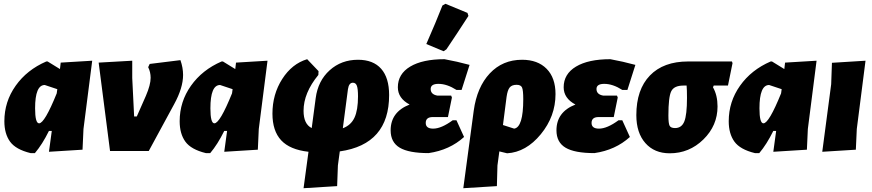

<svg xmlns="http://www.w3.org/2000/svg" viewBox="-20 -796 4598 1012"><path d="M141 11Q63 -8 33 -49.5Q3 -91 3 -157Q3 -260 62.5 -344Q122 -428 224 -472H231L296 -432L300 -466L466 -476L420 -116L415 -7L238 4L253 -106H238Q203 -35 164 11ZM165 -225Q165 -146 186 -146Q215 -146 279 -304L282 -326L216 -348Q165 -348 165 -225Z M931 -479Q945 -439 945 -401Q945 -333 898 -247L764 0H560L500 -466L677 -476V-385L687 -182H701L749 -291Q774 -349 774 -386Q774 -416 761 -442L769 -459Z M1065 11Q987 -8 957 -49.5Q927 -91 927 -157Q927 -260 986.5 -344Q1046 -428 1148 -472H1155L1220 -432L1224 -466L1390 -476L1344 -116L1339 -7L1162 4L1177 -106H1162Q1127 -35 1088 11ZM1089 -225Q1089 -146 1110 -146Q1139 -146 1203 -304L1206 -326L1140 -348Q1089 -348 1089 -225Z M1580 196 1606 4Q1508 -7 1462 -56.5Q1416 -106 1416 -197Q1416 -299 1467.5 -379.5Q1519 -460 1599 -484L1659 -421L1658 -401Q1580 -306 1580 -212Q1580 -142 1623 -121L1644 -279Q1656 -370 1717.5 -425.5Q1779 -481 1867 -481Q1947 -481 1989 -433.5Q2031 -386 2031 -295Q2031 -35 1771 2L1761 76L1757 185ZM1814 -326 1787 -120Q1830 -136 1848.5 -176Q1867 -216 1867 -288Q1867 -328 1861 -344Q1855 -360 1840 -360Q1819 -360 1814 -326Z M2312 -767 2328 -776 2444 -728 2449 -712Q2391 -622 2333 -536L2318 -526L2227 -564Q2278 -680 2312 -767ZM2239 11Q2135 11 2087 -17.5Q2039 -46 2039 -109Q2039 -206 2139 -245Q2077 -278 2077 -336Q2077 -406 2142 -445Q2207 -484 2323 -484Q2389 -472 2455 -454L2413 -322H2386Q2336 -354 2291 -354Q2250 -354 2250 -327Q2250 -298 2286 -292H2358L2362 -282L2341 -179H2261Q2224 -179 2224 -148Q2224 -118 2263 -118Q2306 -118 2366 -162H2386L2426 -74Q2350 -5 2239 11Z M2422 196 2477 -213Q2494 -337 2561.5 -409Q2629 -481 2732 -481Q2814 -481 2861 -433.5Q2908 -386 2908 -300Q2908 -183 2830.5 -88.5Q2753 6 2653 12L2612 2L2602 76L2599 185ZM2650 -285 2631 -137 2690 -118Q2738 -125 2738 -273Q2738 -321 2731.5 -335Q2725 -349 2703 -349Q2678 -349 2666.5 -335Q2655 -321 2650 -285Z M3113 11Q3009 11 2961 -17.5Q2913 -46 2913 -109Q2913 -206 3013 -245Q2951 -278 2951 -336Q2951 -406 3016 -445Q3081 -484 3197 -484Q3263 -472 3329 -454L3287 -322H3260Q3210 -354 3165 -354Q3124 -354 3124 -327Q3124 -298 3160 -292H3232L3236 -282L3215 -179H3135Q3098 -179 3098 -148Q3098 -118 3137 -118Q3180 -118 3240 -162H3260L3300 -74Q3224 -5 3113 11Z M3510 12Q3429 12 3381.5 -42Q3334 -96 3334 -189Q3334 -324 3405.5 -398Q3477 -472 3607 -472H3838L3841 -463L3817 -345H3742L3738 -336Q3762 -294 3762 -235Q3762 -134 3687.5 -61Q3613 12 3510 12ZM3538 -121Q3573 -121 3587 -156Q3601 -191 3601 -280Q3601 -323 3599 -345H3582Q3533 -345 3518 -315Q3503 -285 3503 -187Q3503 -145 3509.5 -133Q3516 -121 3538 -121Z M3959 11Q3881 -8 3851 -49.5Q3821 -91 3821 -157Q3821 -260 3880.5 -344Q3940 -428 4042 -472H4049L4114 -432L4118 -466L4284 -476L4238 -116L4233 -7L4056 4L4071 -106H4056Q4021 -35 3982 11ZM3983 -225Q3983 -146 4004 -146Q4033 -146 4097 -304L4100 -326L4034 -348Q3983 -348 3983 -225Z M4542 -476 4496 -116 4491 -7 4314 4 4361 -352 4365 -465Z"/></svg>

Font: Alegreya Sans Black
Style: Italic
Weight: 900
Italic angle: -7°
Designer: Juan Pablo del Peral
Foundry: Huerta Tipografica
Version: Version 2.007